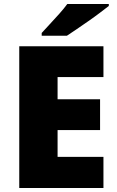

<svg xmlns="http://www.w3.org/2000/svg" viewBox="-20 -947 589 967"><path d="M501 0H77V-714H501V-559H270V-447H484V-292H270V-157H501ZM528 -917Q510 -903 483 -882.5Q456 -862 425 -840.5Q394 -819 365.5 -799.5Q337 -780 317 -767H190V-781Q207 -800 231 -825.5Q255 -851 279 -878Q303 -905 319 -927H528Z"/></svg>

Font: Noto Sans Ethiopic Black
Style: Regular
Weight: 900
Designer: Monotype Design Team
Foundry: Monotype Imaging Inc.
Version: Version 2.102; ttfautohint (v1.8.4.7-5d5b)